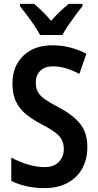

<svg xmlns="http://www.w3.org/2000/svg" viewBox="-20 -957 505 987"><path d="M429 -201Q429 -138 402.5 -90.5Q376 -43 326.5 -16.5Q277 10 210 10Q162 10 119 1Q76 -8 38 -27V-147Q78 -125 123 -111.5Q168 -98 209 -98Q258 -98 283 -125Q308 -152 308 -191Q308 -233 282.5 -259.5Q257 -286 192 -319Q150 -341 116.5 -367.5Q83 -394 63.5 -432Q44 -470 44 -528Q44 -617 100.5 -671Q157 -725 252 -724Q299 -724 342 -712.5Q385 -701 424 -681L388 -577Q352 -596 318.5 -606Q285 -616 253 -616Q210 -616 187 -593Q164 -570 164 -533Q164 -504 175 -484Q186 -464 211 -446.5Q236 -429 280 -406Q353 -368 391 -322Q429 -276 429 -201ZM186 -777Q175 -798 157 -825Q139 -852 119 -878.5Q99 -905 83 -925V-937H155Q197 -903 243 -850Q267 -878 288.5 -898Q310 -918 333 -937H404V-925Q388 -906 368.5 -879.5Q349 -853 330.5 -826Q312 -799 301 -777Z"/></svg>

Font: Noto Sans Devanagari Condensed SemiBold
Style: Regular
Weight: 600
Width: 3
Designer: Jelle Bosma - Monotype Design Team
Foundry: Monotype Imaging Inc.
Version: Version 2.004; ttfautohint (v1.8.4.7-5d5b)